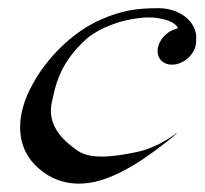

<svg xmlns="http://www.w3.org/2000/svg" viewBox="-20 -438 488 458"><path d="M355.9 -395C375.5 -391.6 396.2 -386.7 405.1 -370.6C382.9 -366.2 363 -348.6 357.3 -327.1C356.3 -323.4 355.8 -319.7 355.8 -316.2C355.8 -297.5 369.5 -283.7 390.1 -283.7C414.5 -283.7 439.7 -303.2 446.1 -327.1C447.5 -332 448.1 -339.9 448.1 -346.9C448.1 -351 447.8 -354.9 447.4 -357.4C441.1 -394 401.8 -418.5 358.3 -418.5C308.5 -418.5 270.6 -413.6 220.1 -391.1C153.2 -361.8 91 -299.3 57.7 -236.8C48.4 -220.2 39.8 -201.2 34.5 -181.2C30.4 -165.9 28 -150.2 28 -134.4C28 -94.6 43.5 -55 86.8 -24.9C114 -5.9 142.7 0 168.5 0C217.4 0 260.6 -22.9 289.2 -38.6C332.8 -62.5 406.1 -121.1 401.7 -121.1C401.7 -121.1 359.7 -86.4 305.4 -75.2C277.5 -69.3 248.3 -64.5 222.4 -64.5C199.5 -64.5 179 -68.4 163.5 -79.6C135 -99.9 101.4 -129.6 101.4 -174.1C101.4 -182.2 102.5 -190.7 104.9 -199.7C107.2 -208.5 108.5 -216.8 110.6 -224.6C122.7 -270 142.9 -303.2 177.3 -336.9C196.8 -356.9 225.8 -372.1 252.7 -381.3C272.2 -388.7 290.6 -391.6 304.9 -394C318.6 -396 327.5 -396.5 334.8 -396.5C342.7 -396.5 348.4 -396 355.9 -395Z"/></svg>

Font: Pierce
Style: Oblique
Weight: 400
Italic angle: -15°
Version: Version 0.2.0